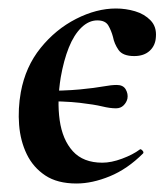

<svg xmlns="http://www.w3.org/2000/svg" viewBox="-20 -419 387 452"><path d="M253 -164Q239 -164 220.5 -168.5Q202 -173 167.5 -177Q133 -181 69 -181V-205Q133 -205 168.5 -208.5Q204 -212 223 -215.5Q242 -219 255 -219Q270 -219 276 -208.5Q282 -198 280 -187Q278 -178 271 -171Q264 -164 253 -164ZM160 13Q115 13 86.5 -6Q58 -25 43 -56Q28 -87 25 -125Q22 -163 29 -202Q40 -262 75.5 -306Q111 -350 159 -374.5Q207 -399 253 -399Q276 -399 298 -392.5Q320 -386 334.5 -371Q349 -356 347 -332Q346 -312 332.5 -299.5Q319 -287 296 -287Q269 -287 259 -301.5Q249 -316 246 -332Q242 -347 235 -359Q228 -371 209 -371Q189 -371 171.5 -354Q154 -337 142 -307Q130 -277 123 -237Q114 -182 120.5 -136Q127 -90 151.5 -63Q176 -36 221 -36Q242 -36 267.5 -45.5Q293 -55 309 -67Q311 -69 315 -65Q319 -61 317 -58Q280 -21 238.5 -4Q197 13 160 13Z"/></svg>

Font: Cormorant Light
Style: Italic
Weight: 300
Italic angle: -10°
Designer: Christian Thalmann (Catharsis Fonts)
Foundry: Catharsis Fonts
Version: Version 4.000